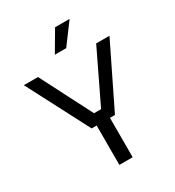

<svg xmlns="http://www.w3.org/2000/svg" viewBox="-220 -1073 1092 1200"><g transform="rotate(-30 326.0 -473.0)"><path d="M248 -284 16 -730H118L314 -348L276 -359H394L354 -348L538 -730H634L416 -284ZM284 0V-304H380V0ZM361 -798H279L366 -946H471Z"/></g></svg>

Font: SVN-Sora Variable
Style: Regular
Weight: 400
Designer: Jonathan Barnbrook, Julián Moncada
Foundry: Barnbrook Fonts
Version: Version 2.000 - Viet hoa boi STYLEno.1 Fonts